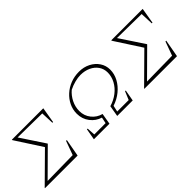

<svg xmlns="http://www.w3.org/2000/svg" viewBox="55 -1119 1717 1717"><g transform="rotate(-45 913.0 -261.0)"><path d="M7 0 8 -4 267 -260 105 -510V-516H502L477 -367H468L463 -490L155 -494L306 -266V-263L70 -29L392 -34L440 -166H450L420 0Z M626 0 645 -107H654L659 -28H802L814 -86Q756 -103 717.5 -153Q679 -203 679 -270Q679 -322 701 -367.5Q723 -413 761.5 -448Q800 -483 850.5 -502.5Q901 -522 959 -522Q1018 -522 1066 -497.5Q1114 -473 1142 -431Q1170 -389 1170 -337Q1170 -283 1143.5 -233.5Q1117 -184 1070 -145.5Q1023 -107 962 -87L949 -28H1094L1127 -107H1136L1117 0H921L939 -105Q997 -122 1041.5 -156.5Q1086 -191 1111 -237.5Q1136 -284 1136 -335Q1136 -381 1111.5 -416.5Q1087 -452 1044 -472Q1001 -492 947 -492Q916 -492 876.5 -482Q837 -472 799 -453Q759 -419 735.5 -371Q712 -323 712 -271Q712 -210 748.5 -164.5Q785 -119 841 -105L823 0Z M1264 0 1265 -4 1524 -260 1362 -510V-516H1759L1734 -367H1725L1720 -490L1412 -494L1563 -266V-263L1327 -29L1649 -34L1697 -166H1707L1677 0Z"/></g></svg>

Font: Piazzolla SC Thin
Style: Italic
Weight: 100
Italic angle: -11.3°
Designer: Juan Pablo del Peral
Foundry: Huerta Tipografica
Version: Version 1.330